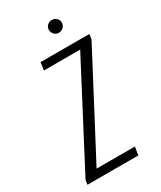

<svg xmlns="http://www.w3.org/2000/svg" viewBox="-181 -673 616 733"><g transform="rotate(-30 127.0 -306.5)"><path d="M-20 0 -17 -20 214 -461H54L59 -495H274L271 -473L41 -36H210L204 0ZM176 -557Q164 -557 156 -565.5Q148 -574 148 -586Q148 -597 156 -605Q164 -613 176 -613Q188 -613 196.5 -605Q205 -597 205 -586Q205 -574 196.5 -565.5Q188 -557 176 -557Z"/></g></svg>

Font: Alumni Sans Thin Light
Style: Italic
Weight: 300
Italic angle: -8°
Version: Version 1.016